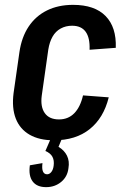

<svg xmlns="http://www.w3.org/2000/svg" viewBox="-20 -569 519 791"><path d="M202 9Q142 9 102 -14Q62 -37 45 -80.5Q28 -124 36 -186L60 -354Q69 -416 98 -459.5Q127 -503 173.5 -526Q220 -549 281 -549Q370 -549 415 -503Q460 -457 457 -372L349 -364Q351 -413 333 -438Q315 -463 277 -463Q251 -463 230 -451.5Q209 -440 196.5 -418Q184 -396 179 -365L152 -175Q146 -129 164.5 -103Q183 -77 223 -77Q261 -77 286 -102.5Q311 -128 322 -176L428 -168Q407 -83 349.5 -37Q292 9 202 9ZM170 202Q132 202 114.5 178.5Q97 155 103 112L155 103Q152 126 157 137.5Q162 149 174 149Q184 149 191.5 139.5Q199 130 201 114Q204 92 196 77Q188 62 167 53L190 0H236L221 36Q245 50 256 72.5Q267 95 262 124Q258 159 232 180.5Q206 202 170 202Z"/></svg>

Font: Pathway Extreme Condensed SemiBold
Style: Italic
Weight: 600
Width: 3
Italic angle: -8°
Version: Version 1.001;gftools[0.9.26]